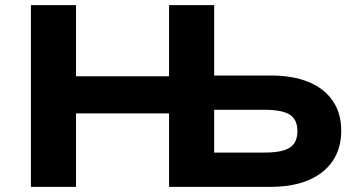

<svg xmlns="http://www.w3.org/2000/svg" viewBox="-20 -725 1395 745"><path d="M100 0V-705H275V-429H636V-705H811V-432H1031Q1116 -432 1177 -407Q1238 -382 1271 -334Q1304 -286 1304 -218Q1304 -149 1271 -100.5Q1238 -52 1177 -26Q1116 0 1031 0H636V-285H275V0ZM811 -133H1006Q1076 -133 1105 -152.5Q1134 -172 1134 -216Q1134 -261 1104.5 -280Q1075 -299 1006 -299H811Z"/></svg>

Font: Nunito Sans 7pt SemiExpanded ExtraBold
Style: Regular
Weight: 800
Width: 6
Designer: Vernon Adams
Foundry: Vernon Adams
Version: Version 3.101;gftools[0.9.27]